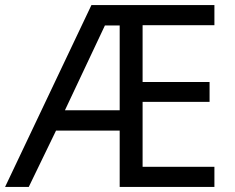

<svg xmlns="http://www.w3.org/2000/svg" viewBox="-21 -734 922 754"><path d="M821 0H449V-221H199L92 0H-1L338 -714H821V-635H539V-412H802V-334H539V-79H821ZM234 -301H449V-634H391Z"/></svg>

Font: Noto Sans Canadian Aboriginal
Style: Regular
Weight: 400
Designer: Monotype Design Team, Typotheque's Kevin King
Foundry: Monotype Imaging Inc.
Version: Version 2.002